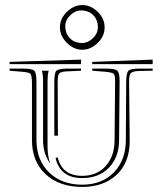

<svg xmlns="http://www.w3.org/2000/svg" viewBox="-20 -762 634 751"><path d="M296.4 -721.2Q274.4 -721.2 254.9 -702.4Q235.4 -683.6 235.4 -660.2Q235.4 -630.4 253.7 -612.1Q272 -593.8 301.8 -593.8Q323.7 -593.8 343.3 -612.5Q362.8 -631.3 362.8 -654.8Q362.8 -684.6 344.5 -702.9Q326.2 -721.2 296.4 -721.2ZM301.8 -742.2Q335 -742.2 362.1 -715.8Q389.2 -689.5 389.2 -654.8Q389.2 -620.1 361.8 -593.8Q334.5 -567.4 301.8 -567.4Q269 -567.4 241.7 -594.2Q214.4 -621.1 214.4 -654.8Q214.4 -689.5 241.7 -715.8Q269 -742.2 301.8 -742.2ZM197.3 -143.6 205.6 -147Q222.7 -74.2 301.8 -74.2Q358.9 -74.2 393.6 -112.8Q428.2 -151.4 428.2 -214.4L430.2 -440.9V-447.3Q430.2 -468.3 424.6 -473.4Q418.9 -478.5 395 -481L340.8 -485.4V-493.7H395Q429.7 -493.7 438.7 -485.6Q447.8 -477.5 447.8 -445.3V-440.9L445.8 -214.4Q445.8 -147.5 406.2 -106.4Q366.7 -65.4 301.8 -65.4Q215.8 -65.4 197.3 -143.6ZM170.9 -485.4Q170.4 -484.4 169.7 -482.4Q168.9 -480.5 168.9 -479.5Q166 -467.8 166 -441.4V-188Q166 -152.3 176.3 -122.6Q148.4 -160.2 148.4 -214.4V-441.4V-447.3Q148.4 -465.8 145.5 -479.5Q145.5 -480.5 144.5 -482.4Q143.6 -484.4 143.6 -485.4ZM577.1 -528.8V-511.2H340.8V-520ZM206.5 -231.4H192.4V-441.4Q192.4 -477.1 200.7 -485.4Q209 -493.7 244.6 -493.7H296.9V-485.4L243.2 -482.9Q218.3 -481.9 211.9 -474.9Q205.6 -467.8 205.6 -442.4ZM297.4 -528.8 296.9 -511.2H17.6V-520ZM122.6 -441.4V-214.4Q122.6 -135.7 171.9 -87.6Q221.2 -39.6 301.8 -39.6Q378.4 -39.6 425.3 -87.6Q472.2 -135.7 472.2 -214.4L473.6 -441.4Q474.1 -477.1 482.4 -485.4Q490.7 -493.7 526.4 -493.7H577.1V-485.4L523.4 -484.4Q498.5 -483.4 491.7 -475.6Q484.9 -467.8 484.9 -442.4L487.3 -214.4V-210.9Q487.3 -126.5 436.5 -78.6Q385.7 -30.8 301.8 -30.8Q212.4 -30.8 158.7 -80.3Q105 -129.9 105 -214.4V-441.4Q104 -467.3 99.1 -473.1Q94.2 -479 69.8 -481L17.6 -485.4V-493.7H69.8Q105.5 -493.7 114 -485.4Q122.6 -477.1 122.6 -441.4Z"/></svg>

Font: FoglihtenNo03
Style: Regular
Weight: 500
Version: Version 0.59